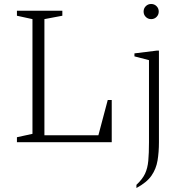

<svg xmlns="http://www.w3.org/2000/svg" viewBox="-20 -714 918 964"><path d="M65 0V-25L143 -42V-618L65 -635V-660H293V-635L203 -618V-35H474L521 -212H541V0ZM739 -618Q723 -618 712 -629Q701 -640 701 -656Q701 -672 712 -683Q723 -694 739 -694Q755 -694 766 -683Q777 -672 777 -656Q777 -640 766 -629Q755 -618 739 -618ZM665 230V214Q695 186 708 158.5Q721 131 724.5 93.5Q728 56 728 0V-412L655 -431V-446L768 -460H778V0Q778 50 771 92Q764 134 740.5 168Q717 202 665 230Z"/></svg>

Font: Spectral SC ExtraLight
Style: Regular
Weight: 275
Designer: Jean-Baptiste Levee
Foundry: Production Type
Version: Version 2.001